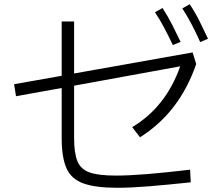

<svg xmlns="http://www.w3.org/2000/svg" viewBox="-20 -868 1040 912"><path d="M931 -668Q911 -713 890.5 -752Q870 -791 846 -828L881 -848Q907 -809 928 -767Q949 -725 968 -684ZM801 -654Q781 -696 760.5 -735Q740 -774 716 -810L752 -830Q777 -791 798 -750Q819 -709 838 -669ZM537 24Q433 24 375.5 3Q318 -18 295.5 -69.5Q273 -121 273 -212V-450L56 -411L47 -468L273 -508V-766H332V-519L895 -619L912 -564Q833 -334 645 -216L608 -264Q768 -360 836 -553L332 -461V-212Q332 -142 347.5 -103Q363 -64 405.5 -49Q448 -34 531 -34Q592 -34 678 -41Q764 -48 883 -62L886 -2Q773 10 687 17Q601 24 537 24Z"/></svg>

Font: Murecho Light
Style: Regular
Weight: 300
Designer: Neil Summerour
Foundry: Positype
Version: Version 1.010; ttfautohint (v1.8.3)